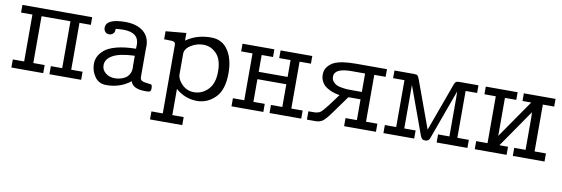

<svg xmlns="http://www.w3.org/2000/svg" viewBox="-51 -827 4051 1383"><g transform="rotate(10 1975.0 -135.5)"><path d="M24.9 0V-59.1H107.9V-401.9H24.9V-458H535.2V-401.9H452.1V-59.1H535.2V0H303.2V-59.1H386.2V-401.9H174.8V-59.1H257.8V0Z M605.5 -129.9Q605.5 -156.7 616.9 -181.9Q628.4 -207 657 -231.9Q685.5 -256.8 744.1 -272.5Q802.7 -288.1 885.7 -289.1V-312L886.7 -314Q886.7 -315.9 886.7 -317.9Q886.7 -407.7 772.5 -408.2Q749.5 -408.2 716.3 -404.8Q717.3 -379.9 704.8 -368.9Q692.4 -357.9 676.8 -357.9Q657.7 -357.9 647.2 -369.9Q636.7 -381.8 636.7 -398.9Q636.7 -465.8 777.3 -465.8Q859.4 -465.8 908 -427.5Q956.5 -389.2 956.5 -317.9Q956.5 -316.9 956.1 -315.4Q955.6 -314 955.6 -313V-105Q955.6 -88.9 957.5 -82Q962.4 -64 999 -60.1Q1035.6 -56.2 1036.6 -55.2Q1045.4 -50.3 1045.4 -26.9Q1045.4 -10.7 1039.1 -5.4Q1032.7 0 1016.6 0H998.5Q911.6 -1 895.5 -53.2Q821.3 5.9 718.8 5.9Q664.6 5.9 635 -36.1Q605.5 -78.1 605.5 -129.9ZM675.8 -131.8Q675.8 -97.7 703.6 -75.4Q731.4 -53.2 770.5 -53.2Q788.6 -53.2 806.6 -57.1Q824.7 -61 843.5 -71Q862.3 -81.1 874.5 -101.6Q886.7 -122.1 886.7 -150.9Q886.7 -153.8 886.2 -158.4Q885.7 -163.1 885.7 -165V-237.8Q776.9 -233.9 725.6 -205.1Q675.8 -177.7 675.8 -131.8Z M1073.2 136.2H1156.2V-365.2Q1155.3 -382.3 1144.8 -386.7Q1134.3 -391.1 1091.3 -391.1H1073.2V-450.2L1223.1 -463.9V-408.2Q1300.3 -463.4 1406.2 -462.9Q1486.3 -462.9 1529.3 -398.4Q1572.3 -334 1572.3 -231Q1572.3 -108.9 1515.4 -52Q1458.5 4.9 1382.3 4.9Q1295.4 4.9 1226.1 -55.2V136.2H1309.1V194.8H1073.2ZM1226.1 -163.1Q1226.1 -126 1262.2 -89.6Q1298.3 -53.2 1350.1 -53.2Q1409.2 -53.2 1452.6 -97.7Q1496.1 -142.1 1496.1 -229Q1496.1 -316.9 1455.8 -359.4Q1415.5 -401.9 1358.4 -401.9Q1311.5 -401.9 1268.8 -375.5Q1226.1 -349.1 1226.1 -311Z M1634.8 0V-59.1H1717.8V-401.9H1634.8V-458H1867.7V-401.9H1784.7V-278.8H1996.1V-401.9H1913.1V-458H2145V-401.9H2062V-59.1H2145V0H1913.1V-59.1H1996.1V-225.1H1784.7V-59.1H1867.7V0Z M2186.5 0V-61H2219.2Q2230.5 -61 2238 -61.5Q2245.6 -62 2253.9 -64.5Q2262.2 -66.9 2266.8 -68.8Q2271.5 -70.8 2280.5 -78.9Q2289.6 -86.9 2293.9 -92.5Q2298.3 -98.1 2310.3 -112.5Q2322.3 -127 2330.3 -137.9Q2338.4 -148.9 2356 -172.4Q2373.5 -195.8 2387.2 -214.8Q2348.1 -220.7 2319.3 -233.9Q2290.5 -247.1 2275.9 -260.5Q2261.2 -273.9 2253.4 -291Q2245.6 -308.1 2243.9 -318.1Q2242.2 -328.1 2242.2 -338.9Q2242.2 -376 2262.7 -399.4Q2283.2 -422.9 2305.2 -433.1Q2355 -458 2467.3 -458H2691.4V-401.9H2608.4V-59.1H2691.4V0H2458.5V-59.1H2541.5V-210.9H2452.6L2358.4 -80.1Q2323.2 -31.2 2302.2 -15.6Q2281.2 0 2248.5 0ZM2317.4 -337.9Q2317.4 -316.9 2329.3 -302.5Q2341.3 -288.1 2356 -281Q2370.6 -273.9 2396.5 -270Q2422.4 -266.1 2436.8 -265.6Q2451.2 -265.1 2475.6 -265.1H2541.5V-399.9H2443.4Q2317.4 -399.9 2317.4 -337.9Z M2746.1 0V-59.1H2829.1V-401.9H2746.1V-458H2890.1Q2909.2 -458 2915.8 -451.4Q2922.4 -444.8 2930.2 -422.9L3055.2 -80.1L3180.2 -422.9Q3181.2 -424.8 3182.6 -429.4Q3184.1 -434.1 3184.6 -435.5Q3185.1 -437 3187.3 -440.4Q3189.5 -443.8 3189.9 -444.8Q3190.4 -445.8 3192.4 -449Q3194.3 -452.1 3195.8 -452.6Q3197.3 -453.1 3199.7 -454.6Q3202.1 -456.1 3205.3 -456.5Q3208.5 -457 3211.9 -457.5Q3215.3 -458 3219.2 -458H3360.4V-401.9H3276.4V-59.1H3360.4V0H3135.3V-59.1H3218.3V-341.8L3217.3 -388.2L3202.1 -346.2L3088.4 -33.2Q3083.5 -20 3081.3 -15.6Q3079.1 -11.2 3071.8 -5.6Q3064.5 0 3052.2 0Q3036.1 0 3028.8 -6.1Q3021.5 -12.2 3015.1 -28.8L2888.2 -377V-59.1H2971.2V0Z M3414.1 0V-59.1H3497.1V-401.9H3414.1V-458H3647V-401.9H3564V-124L3756.3 -401.9H3692.4V-458H3924.3V-401.9H3841.3V-59.1H3924.3V0H3692.4V-59.1H3775.4V-293.9L3773.9 -334L3584 -59.1H3647V0Z"/></g></svg>

Font: CMU Concrete
Style: Roman
Weight: 500
Version: Version 0.7.0